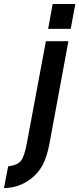

<svg xmlns="http://www.w3.org/2000/svg" viewBox="-61 -759 399 966"><path d="M-41 187 -20 78.1Q26.4 72.3 44.2 50.3Q62 28.3 74.2 -39.1L169.9 -551.8H283.2L188 -37.1Q175.3 31.2 152.6 73Q129.9 114.7 89.8 144Q31.2 187 -41 187ZM181.2 -613.8 204.1 -738.8H317.9L294.9 -613.8Z"/></svg>

Font: Involve SemiBold Oblique
Style: Italic
Weight: 600
Italic angle: -10.5°
Designer: Stefan Peev
Foundry: Context Ltd.
Version: Version 1.001